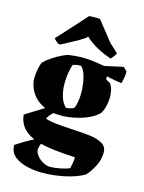

<svg xmlns="http://www.w3.org/2000/svg" viewBox="-136 -794 821 1092"><g transform="rotate(15 275.0 -248.0)"><path d="M220 218Q176 218 131.5 207.5Q87 197 57.5 173Q28 149 28 106Q51 91 77 75.5Q103 60 130 46Q80 24 58.5 -8.5Q37 -41 36 -75L144 -142Q105 -159 82.5 -184.5Q60 -210 50 -237.5Q40 -265 40 -288Q40 -319 46.5 -348.5Q53 -378 60 -388Q78 -406 104.5 -423.5Q131 -441 156 -453Q181 -465 194 -468Q209 -470 233.5 -472.5Q258 -475 293 -474Q321 -473 349.5 -469Q378 -465 406 -460L515 -484L537 -462Q537 -429 526 -391Q500 -394 477.5 -398.5Q455 -403 437 -407L436 -390L463 -374Q474 -360 479 -340Q484 -320 484 -298Q484 -268 476.5 -240Q469 -212 459 -198Q437 -175 402 -159Q367 -143 327 -134Q287 -125 252 -124Q238 -124 221.5 -124.5Q205 -125 197 -127Q189 -120 178.5 -107.5Q168 -95 164 -85Q183 -78 213 -74Q243 -70 275.5 -68Q308 -66 336 -64Q385 -62 429.5 -56.5Q474 -51 502.5 -34.5Q531 -18 531 16Q531 59 510.5 98.5Q490 138 466 163Q421 189 354.5 203.5Q288 218 220 218ZM257 -174Q270 -174 283 -177.5Q296 -181 304 -186Q311 -200 315.5 -223.5Q320 -247 320 -276Q320 -322 309.5 -365.5Q299 -409 279 -427Q267 -427 253.5 -425Q240 -423 231 -419Q224 -397 219 -368Q214 -339 214 -307Q214 -266 224.5 -230.5Q235 -195 257 -174ZM256 174Q286 174 320 166.5Q354 159 370 152Q372 140 376 121.5Q380 103 380 85Q324 82 269.5 76.5Q215 71 174 60Q169 71 166 84.5Q163 98 165 106Q174 135 202.5 154.5Q231 174 256 174ZM135 -514 123 -513Q115 -518 106.5 -525.5Q98 -533 94 -540Q131 -580 172 -625Q213 -670 250 -712Q264 -713 282 -713.5Q300 -714 314 -712L406 -596L458 -548Q454 -539 446 -528.5Q438 -518 431 -510Q388 -524 346.5 -546.5Q305 -569 275 -598L267 -589Q246 -574 207 -552.5Q168 -531 135 -514Z"/></g></svg>

Font: Labrada ExtraBold
Style: Regular
Weight: 800
Designer: Mercedes Jáuregui
Foundry: Omnibus-Type Team
Version: Version 1.000; ttfautohint (v1.8.4.7-5d5b)